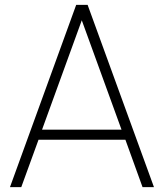

<svg xmlns="http://www.w3.org/2000/svg" viewBox="-20 -770 674 790"><path d="M496 -195H138.5L67.5 0H21L293.5 -750H340.5L613.5 0H566.5ZM480 -236.5 316.5 -686.5 153 -236.5Z"/></svg>

Font: Russisch Sans ExtraLight
Style: Regular
Weight: 200
Width: 4
Designer: Michael Sharanda (font) & Cristiano Sobral (main changes)
Foundry: Michael Sharanda
Version: Version 2.00;September 8, 2020;FontCreator 13.0.0.2681 64-bi